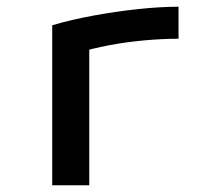

<svg xmlns="http://www.w3.org/2000/svg" viewBox="-20 -550 640 570"><path d="M135 -475Q193 -492 259 -504Q325 -516 390 -523Q455 -530 510 -530V-435Q461 -435 407 -430Q353 -425 303 -415.5Q253 -406 212 -393L245 -444V0H135Z"/></svg>

Font: M PLUS Code Latin Expanded Medium
Style: Regular
Weight: 500
Width: 7
Designer: Coji Morishita
Foundry: UNDERFOREST DESIGN
Version: Version 1.002; ttfautohint (v1.8.3)